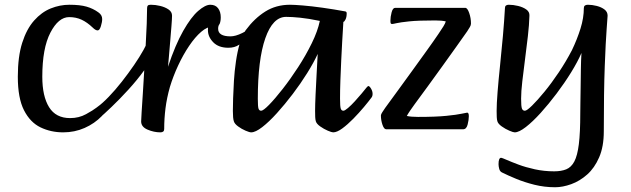

<svg xmlns="http://www.w3.org/2000/svg" viewBox="-20 -544 2657 808"><path d="M246 13Q194 13 150.5 -8Q107 -29 81 -80Q55 -131 55 -221Q55 -306 73.5 -364Q92 -422 123.5 -457.5Q155 -493 193.5 -508.5Q232 -524 272 -524Q317 -524 344.5 -516Q372 -508 394 -492Q410 -481 410 -464Q410 -451 404.5 -433.5Q399 -416 391 -416Q382 -416 370 -428Q347 -450 323.5 -461Q300 -472 271 -472Q226 -472 192 -406.5Q158 -341 158 -221Q158 -139 186.5 -93Q215 -47 275 -47Q312 -47 342 -63.5Q372 -80 386 -91Q402 -104 405 -104Q410 -104 413.5 -94Q417 -84 417 -74Q417 -64 409 -56Q378 -24 336 -5.5Q294 13 246 13Z M398 -47Q390 -40 385 -50Q380 -60 380.5 -74Q381 -88 390 -94Q411 -109 438 -137Q465 -165 492.5 -200Q520 -235 544 -270Q568 -305 584 -334Q600 -363 603 -380Q605 -389 614 -382.5Q623 -376 630 -361.5Q637 -347 633 -331Q620 -294 589 -251Q558 -208 520.5 -167Q483 -126 449.5 -94Q416 -62 398 -47Z M655 13Q628 13 601 1.5Q574 -10 574 -33Q574 -41 576 -72Q578 -103 581 -149Q584 -195 587 -247.5Q590 -300 593 -351Q596 -402 597.5 -444Q599 -486 599 -510Q599 -517 602 -520.5Q605 -524 615 -524Q634 -524 654.5 -519Q675 -514 689.5 -504Q704 -494 704 -478Q704 -465 701.5 -434Q699 -403 696 -367Q693 -331 690.5 -302Q688 -273 687 -263Q718 -356 751 -414Q784 -472 814 -498Q844 -524 865 -524Q887 -524 898 -509Q909 -494 909 -471Q909 -453 903.5 -442.5Q898 -432 875 -432Q852 -432 826.5 -410Q801 -388 776 -351Q751 -314 730 -269Q709 -224 695 -178Q682 -132 676.5 -88.5Q671 -45 671 -1Q671 13 655 13Z M941 -343Q900 -343 877.5 -366Q855 -389 855 -417Q855 -424 855.5 -434Q856 -444 859 -451Q866 -472 877.5 -481.5Q889 -491 898.5 -487.5Q908 -484 908 -466Q908 -448 903 -441.5Q898 -435 898 -423Q898 -391 950 -391Q971 -391 999.5 -405Q1028 -419 1058 -443Q1060 -445 1065 -445Q1067 -445 1068.5 -441.5Q1070 -438 1070 -434Q1070 -423 1056.5 -405.5Q1043 -388 1028 -379Q1003 -367 985 -355Q967 -343 941 -343Z M1037 13Q1030 13 1013.5 6Q997 -1 982 -12Q967 -23 964 -34Q960 -46 960 -77Q960 -96 961 -130Q962 -164 964.5 -204.5Q967 -245 973 -286Q979 -327 989 -361.5Q999 -396 1014 -417Q1051 -467 1096.5 -495.5Q1142 -524 1200 -524Q1218 -524 1254.5 -521Q1291 -518 1337.5 -511.5Q1384 -505 1433 -496Q1439 -495 1439 -488Q1439 -472 1434 -462Q1429 -452 1425 -452Q1425 -449 1423.5 -426.5Q1422 -404 1420 -368Q1418 -332 1416 -290Q1414 -248 1412.5 -206Q1411 -164 1411 -129Q1411 -96 1414 -87Q1417 -78 1425 -78Q1431 -78 1444.5 -89.5Q1458 -101 1473.5 -118Q1489 -135 1502 -150.5Q1515 -166 1522 -175Q1528 -182 1530 -182Q1535 -182 1541.5 -171Q1548 -160 1548 -149Q1548 -139 1543 -133Q1532 -118 1511.5 -93.5Q1491 -69 1467 -44.5Q1443 -20 1420.5 -3.5Q1398 13 1382 13Q1376 13 1359.5 6Q1343 -1 1327.5 -12Q1312 -23 1309 -34Q1307 -41 1306.5 -51.5Q1306 -62 1306 -77Q1306 -102 1308 -145Q1310 -188 1312.5 -234Q1315 -280 1317 -317Q1300 -280 1272.5 -236Q1245 -192 1212 -148.5Q1179 -105 1145.5 -68Q1112 -31 1083.5 -9Q1055 13 1037 13ZM1079 -78Q1088 -78 1112.5 -103Q1137 -128 1169.5 -169.5Q1202 -211 1234.5 -261Q1267 -311 1292 -362Q1317 -413 1326 -456Q1278 -466 1243 -469.5Q1208 -473 1184 -473Q1128 -473 1096.5 -383Q1065 -293 1065 -128Q1065 -95 1068 -86.5Q1071 -78 1079 -78Z M1605 0Q1596 0 1589.5 -19Q1583 -38 1583 -58Q1583 -63 1589 -72Q1595 -81 1601 -90Q1625 -123 1655 -164Q1685 -205 1716 -248Q1747 -291 1775.5 -330.5Q1804 -370 1825 -401Q1838 -420 1846 -433Q1854 -446 1856 -454Q1847 -456 1836 -457Q1825 -458 1812 -458Q1739 -458 1701.5 -454Q1664 -450 1649 -446.5Q1634 -443 1630 -443Q1626 -443 1624.5 -445.5Q1623 -448 1623 -457Q1623 -473 1628 -492Q1633 -511 1643 -511H1938Q1947 -511 1954.5 -489.5Q1962 -468 1962 -445Q1962 -438 1957.5 -430.5Q1953 -423 1946 -412Q1927 -385 1900 -347Q1873 -309 1842 -266Q1811 -223 1780.5 -181Q1750 -139 1724 -104Q1714 -90 1706 -78.5Q1698 -67 1692 -56Q1701 -54 1712.5 -53Q1724 -52 1739 -52Q1814 -52 1858.5 -56.5Q1903 -61 1923 -65.5Q1943 -70 1946 -70Q1953 -70 1953 -55Q1953 -40 1948 -20Q1943 0 1929 0Z M2316 244Q2271 244 2229 233.5Q2187 223 2152 208.5Q2117 194 2093 182Q2084 178 2081 167Q2078 156 2078 147Q2078 120 2089 120Q2092 120 2111.5 128.5Q2131 137 2161.5 148.5Q2192 160 2231 168.5Q2270 177 2312 177Q2342 177 2363 168.5Q2384 160 2397 135.5Q2410 111 2416 62.5Q2422 14 2422 -67Q2422 -80 2422.5 -109.5Q2423 -139 2423.5 -176.5Q2424 -214 2424.5 -252Q2425 -290 2427 -321Q2411 -284 2383.5 -239.5Q2356 -195 2322.5 -150.5Q2289 -106 2255.5 -69Q2222 -32 2193 -9.5Q2164 13 2146 13Q2140 13 2123.5 6Q2107 -1 2091.5 -12Q2076 -23 2073 -34Q2071 -41 2070.5 -51.5Q2070 -62 2070 -77Q2070 -107 2074 -157.5Q2078 -208 2084.5 -269.5Q2091 -331 2096.5 -393.5Q2102 -456 2105 -510Q2105 -524 2121 -524Q2140 -524 2160.5 -519Q2181 -514 2195 -504Q2209 -494 2208 -478Q2207 -440 2201.5 -392Q2196 -344 2189.5 -294.5Q2183 -245 2178 -201.5Q2173 -158 2173 -129Q2173 -96 2176.5 -87Q2180 -78 2189 -78Q2197 -78 2219 -99.5Q2241 -121 2271 -157.5Q2301 -194 2331.5 -239.5Q2362 -285 2387 -333Q2409 -379 2423 -424Q2437 -469 2437 -510Q2437 -524 2454 -524Q2472 -524 2491.5 -519Q2511 -514 2524 -504Q2537 -494 2537 -478Q2537 -473 2533 -422Q2529 -371 2525 -265.5Q2521 -160 2521 9Q2521 73 2501.5 118Q2482 163 2451 190.5Q2420 218 2384 231Q2348 244 2316 244Z"/></svg>

Font: BriemHand
Style: Regular
Weight: 400
Designer: Gunnlaugur SE Briem, Eben Sorkin
Foundry: Sorkin Type
Version: Version 1.001; ttfautohint (v1.8.4.7-5d5b)